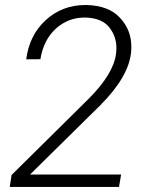

<svg xmlns="http://www.w3.org/2000/svg" viewBox="-20 -741 582 761"><path d="M460 -49.3H99.1L378.4 -324.7C452.6 -399.4 493.2 -469.2 499.5 -533.2C500.5 -541 500.5 -548.8 500.5 -556.2C500.5 -600.1 485.8 -638.2 455.6 -670.4C425.8 -703.1 381.3 -719.7 322.3 -721.2C321.3 -721.2 320.3 -721.2 319.3 -721.2C257.3 -721.2 204.6 -701.2 161.1 -661.1C117.7 -621.1 91.8 -569.3 84 -505.9L140.1 -506.3C148.4 -557.6 168.9 -597.7 201.2 -627.4C233.9 -656.7 271.5 -671.4 314.5 -671.4C316.4 -671.4 318.4 -671.4 320.3 -671.4C362.3 -669.9 393.1 -657.2 412.6 -633.3C431.6 -609.4 441.4 -582 441.4 -551.3C441.4 -543.9 440.9 -536.1 439.9 -528.3C433.6 -476.1 398.4 -417 333.5 -351.6L25.9 -47.4L18.6 0H451.7Z"/></svg>

Font: Roboto Light
Style: Italic
Weight: 300
Italic angle: -12°
Designer: Google
Version: Version 2.137; 2017